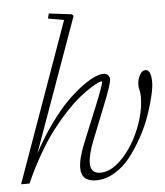

<svg xmlns="http://www.w3.org/2000/svg" viewBox="-53 -772 714 830"><g transform="rotate(-5 304.5 -357.0)"><path d="M5.9 0 252.9 -691.4 184.1 -703.6 189.5 -725.1 289.1 -712.9 295.4 -705.1 87.9 -127Q124 -194.3 164.3 -250.2Q204.6 -306.2 239.5 -341.3Q274.4 -376.5 307.4 -400.6Q340.3 -424.8 363.5 -434.8Q386.7 -444.8 401.9 -444.8Q414.1 -444.8 421.4 -437.5Q428.7 -430.2 428.7 -418.9Q428.7 -398.9 392.6 -309.1L334 -162.1Q309.6 -100.6 309.6 -64Q309.6 -20 352.5 -20Q400.4 -20 448.2 -70.8Q496.1 -121.6 525.4 -194.6Q554.7 -267.6 554.7 -332Q554.7 -347.7 551.5 -360.6Q548.3 -373.5 548.3 -382.3Q548.3 -405.3 558.6 -425Q568.8 -444.8 584 -444.8Q608.9 -444.8 608.9 -390.6Q608.9 -368.7 600.3 -331.8Q591.8 -294.9 576.2 -249.5Q560.5 -204.1 535.6 -158.4Q510.7 -112.8 481.4 -74.7Q452.1 -36.6 412.6 -12.7Q373 11.2 331.1 11.2Q266.6 11.2 266.6 -47.9Q266.6 -88.4 294.9 -157.2L356.9 -308.6Q393.1 -397 393.1 -409.7Q393.1 -413.1 389.2 -413.1Q385.7 -413.1 374 -407.7Q362.3 -402.3 340.6 -388.4Q318.8 -374.5 293.2 -354Q267.6 -333.5 235.6 -299.8Q203.6 -266.1 172.1 -225.3Q140.6 -184.6 106.2 -125.7Q71.8 -66.9 42.5 0Z"/></g></svg>

Font: Elstob ExtraLight
Style: Italic
Weight: 200
Italic angle: -20°
Designer: Peter S. Baker
Version: Version 1.015